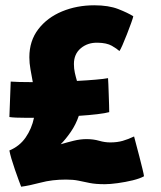

<svg xmlns="http://www.w3.org/2000/svg" viewBox="-20 -688 610 726"><path d="M60 18Q57 10.5 50.5 -7.2Q44 -25 36.5 -46.5Q29 -68 23.2 -87.8Q17.5 -107.5 15.5 -119Q54 -135 77 -168.2Q100 -201.5 108.5 -242.5Q93.5 -242.5 81 -242.5Q33.5 -242.5 15.5 -245.5L20.5 -379.5Q34 -378.5 53 -378Q72 -377.5 95 -377.5Q99.5 -377.5 104 -377.5Q99.5 -402.5 95.2 -426Q91 -449.5 91 -471.5Q91 -533.5 124.8 -577.5Q158.5 -621.5 214.5 -644.8Q270.5 -668 336.5 -668Q390.5 -668 427 -653.8Q463.5 -639.5 484 -626.5Q483 -620.5 476 -601Q469 -581.5 460 -558.5Q451 -535.5 443 -517.2Q435 -499 431.5 -495Q422.5 -503.5 403 -514.8Q383.5 -526 349.5 -526.5Q312 -527.5 285.8 -505.8Q259.5 -484 259.5 -446Q259.5 -428.5 263 -412.8Q266.5 -397 271 -382Q310 -384 341.8 -386.8Q373.5 -389.5 388.5 -392.5Q389 -386.5 389.8 -368.8Q390.5 -351 391.2 -329.8Q392 -308.5 392.5 -290Q393 -271.5 393 -264Q379 -260 347.8 -256.2Q316.5 -252.5 278 -250Q267 -217.5 247.8 -189.5Q228.5 -161.5 209.5 -142.5Q233 -149.5 258.5 -155.8Q284 -162 307 -162Q333 -162 354.5 -155.8Q376 -149.5 397 -149.5Q423.5 -149.5 444.2 -155.5Q465 -161.5 487 -172Q488.5 -166 494.2 -144.5Q500 -123 506.8 -96.8Q513.5 -70.5 518.8 -49Q524 -27.5 524.5 -21.5Q509.5 -13 482 -6.2Q454.5 0.5 425.2 4.5Q396 8.5 376.5 8.5Q342 8.5 319.5 4Q297 -0.5 277 -4.8Q257 -9 229.5 -9Q177 -9 133.8 2.5Q90.5 14 60 18Z"/></svg>

Font: Grandstander Black
Style: Regular
Weight: 900
Designer: Tyler Finck
Foundry: Etcetera Type Co
Version: Version 1.200; ttfautohint (v1.8.3)